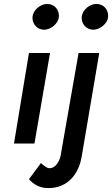

<svg xmlns="http://www.w3.org/2000/svg" viewBox="-20 -729 569 975"><path d="M395 -644C395 -641 395 -639 395 -636C395 -608 417 -579 453 -578C470 -578 487 -585 503 -598C518 -611 527 -625 529 -642C529 -645 529 -647 529 -650C529 -679 508 -708 471 -709C470 -709 469 -709 469 -709C453 -709 437 -703 421 -690C406 -677 397 -661 395 -644ZM145 -644C145 -641 145 -639 145 -637C145 -608 168 -579 203 -578C239 -578 275 -609 279 -642C279 -645 279 -647 279 -650C279 -679 258 -708 221 -709C220 -709 219 -709 219 -709C186 -709 149 -679 145 -644ZM188 99 127 181C148 204 178 226 223 226C224 226 226 226 227 226C319 226 379 161 395 65L484 -460H379L291 43C287 88 262 125 233 125C232 125 231 125 230 125C216 125 200 109 188 99ZM127 -460 51 0H155L234 -460Z"/></svg>

Font: Jost Medium
Style: Italic
Weight: 500
Italic angle: -5°
Version: Version 3.710